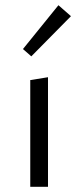

<svg xmlns="http://www.w3.org/2000/svg" viewBox="-20 -716 300 736"><path d="M68 -528 204 -696 252 -654 100 -500ZM96 -409 164 -420V0H96Z"/></svg>

Font: Ysabeau Infant
Style: Regular
Weight: 400
Designer: Christian Thalmann (Catharsis Fonts)
Version: Version 0.003